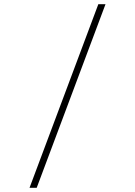

<svg xmlns="http://www.w3.org/2000/svg" viewBox="-20 -730 640 910"><path d="M120 160 446 -710H480L154 160Z"/></svg>

Font: Source Code Pro ExtraLight
Style: Regular
Weight: 200
Monospace: yes
Designer: Paul D. Hunt, Teo Tuominen
Foundry: Adobe
Version: Version 1.026;hotconv 1.1.0;makeotfexe 2.6.0